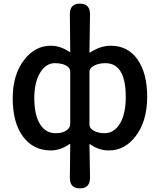

<svg xmlns="http://www.w3.org/2000/svg" viewBox="-20 -816 881 1058"><path d="M420 222Q364 222 365 162L367 -20Q367 -25 363 -22Q313 13 260 13Q164 13 107 -63Q50 -139 50 -275Q50 -404 113 -486Q173 -564 260 -564Q312 -564 363 -530Q367 -527 367 -532L365 -736Q364 -796 420 -796Q477 -796 476 -736L473 -529Q473 -524 477 -527Q534 -564 590 -564Q685 -564 738 -488Q791 -412 791 -284Q791 -147 727 -65Q668 13 579 13Q525 13 477 -21Q473 -24 473 -19L476 162Q477 222 420 222ZM287 -82Q332 -82 355 -105Q367 -117 367 -135V-419Q367 -436 355 -447Q331 -468 282.5 -468Q234 -468 202 -417Q169 -363 169 -276Q169 -183 200 -132.5Q231 -82 287 -82ZM556 -82Q608 -82 640.5 -134.5Q673 -187 673 -282Q673 -468 560 -468Q514 -468 485 -445Q473 -435 473 -419V-130Q473 -114 485 -104Q511 -82 556 -82Z"/></svg>

Font: Resource Han Rounded TW Medium
Style: Regular
Weight: 500
Designer: Cyano Hao (round all glyphs); Ryoko NISHIZUKA 西塚涼子 (kana, bopomofo & ideographs); Paul D. Hunt (Latin, Greek & Cyrillic)
Foundry: Cyano Hao
Version: 0.990